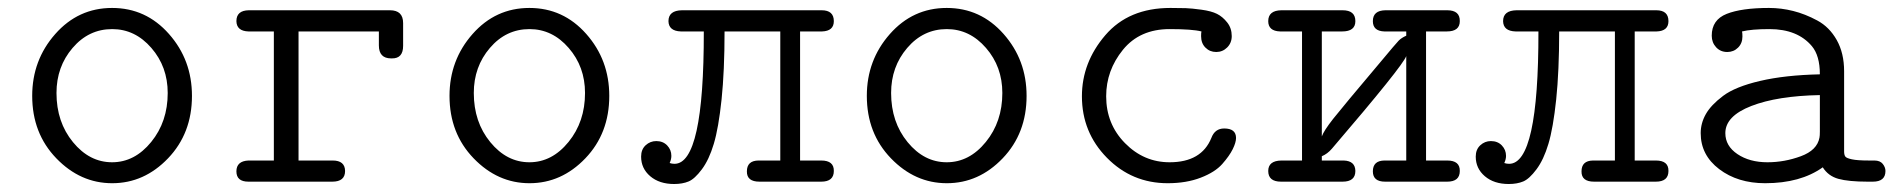

<svg xmlns="http://www.w3.org/2000/svg" viewBox="-20 -457 4764 483"><path d="M61 -215.8Q61 -305.7 118.9 -371.3Q176.8 -437 262 -437Q347.2 -437 405 -371.6Q462.9 -306.2 462.9 -215.8Q462.9 -121.6 402.8 -58.8Q342.8 3.9 262.2 3.9Q182.1 3.9 121.6 -58.8Q61 -121.6 61 -215.8ZM122.1 -223.1Q122.1 -149.9 163.6 -99.4Q205.1 -48.8 262 -48.8Q318.8 -48.8 360.4 -99.9Q401.9 -150.9 401.9 -223.1Q401.9 -289.1 360.8 -336.4Q319.8 -383.8 262.2 -383.8Q203.1 -383.8 162.6 -336.4Q122.1 -289.1 122.1 -223.1Z M605 -53.2H668.9V-377.9H605Q575.2 -378.9 574.7 -403.8Q574.7 -430.7 606 -431.2H960.9Q994.1 -431.2 994.1 -398.9Q994.1 -398.9 994.1 -341.8Q994.1 -309.6 965.8 -310.1H963.9Q933.1 -310.1 933.1 -342.8V-377.9H731V-53.2H816.9Q847.7 -53.2 848.1 -26.9Q848.1 0 815.9 0H605Q574.7 0 574.7 -25.9Q574.7 -51.8 605 -53.2Z M1110.8 -215.8Q1110.8 -305.7 1168.7 -371.3Q1226.6 -437 1311.8 -437Q1397 -437 1454.8 -371.6Q1512.7 -306.2 1512.7 -215.8Q1512.7 -121.6 1452.6 -58.8Q1392.6 3.9 1312 3.9Q1231.9 3.9 1171.4 -58.8Q1110.8 -121.6 1110.8 -215.8ZM1171.9 -223.1Q1171.9 -149.9 1213.4 -99.4Q1254.9 -48.8 1311.8 -48.8Q1368.7 -48.8 1410.2 -99.9Q1451.7 -150.9 1451.7 -223.1Q1451.7 -289.1 1410.6 -336.4Q1369.6 -383.8 1312 -383.8Q1252.9 -383.8 1212.4 -336.4Q1171.9 -289.1 1171.9 -223.1Z M1592.8 -63Q1592.8 -81.1 1604.2 -91.6Q1615.7 -102.1 1630.9 -102.1Q1647.9 -102.1 1658.4 -91.1Q1668.9 -80.1 1668.9 -64.9Q1668.9 -56.2 1664.6 -46.9Q1670.4 -44.9 1676.8 -44.9Q1751 -44.9 1750.5 -377.9H1692.9Q1662.1 -378.9 1661.6 -403.8Q1661.6 -430.7 1695.8 -431.2H2046.9Q2077.6 -431.2 2077.6 -403.8Q2077.6 -378.9 2047.9 -377.9H1992.7V-53.2H2045.9Q2078.1 -53.2 2077.6 -26.9Q2077.6 0 2045.9 0H1890.6Q1858.4 0 1858.9 -25.9Q1858.9 -52.7 1887.7 -53.2H1942.9V-377.9H1802.7Q1802.7 -278.8 1795.2 -206.8Q1787.6 -134.8 1775.6 -95Q1763.7 -55.2 1745.6 -31Q1727.5 -6.8 1712.2 -0.5Q1696.8 5.9 1675.8 5.9Q1638.7 5.9 1615.7 -13.7Q1592.8 -33.2 1592.8 -63Z M2160.6 -215.8Q2160.6 -305.7 2218.5 -371.3Q2276.4 -437 2361.6 -437Q2446.8 -437 2504.6 -371.6Q2562.5 -306.2 2562.5 -215.8Q2562.5 -121.6 2502.4 -58.8Q2442.4 3.9 2361.8 3.9Q2281.7 3.9 2221.2 -58.8Q2160.6 -121.6 2160.6 -215.8ZM2221.7 -223.1Q2221.7 -149.9 2263.2 -99.4Q2304.7 -48.8 2361.6 -48.8Q2418.5 -48.8 2460 -99.9Q2501.5 -150.9 2501.5 -223.1Q2501.5 -289.1 2460.4 -336.4Q2419.4 -383.8 2361.8 -383.8Q2302.7 -383.8 2262.2 -336.4Q2221.7 -289.1 2221.7 -223.1Z M2701.7 -214.8Q2701.7 -299.8 2760.5 -368.4Q2819.3 -437 2924.3 -437Q2948.2 -437 2962.9 -436.5Q2977.5 -436 3002.4 -432.6Q3027.3 -429.2 3041.5 -422.1Q3055.7 -415 3067.1 -400.6Q3078.6 -386.2 3078.6 -366.2Q3078.6 -349.1 3067.1 -337.6Q3055.7 -326.2 3039.6 -326.2Q3023.4 -326.2 3012.5 -337.2Q3001.5 -348.1 3001.5 -366.2Q3001.5 -374 3002.4 -377.9Q2979.5 -383.8 2922.4 -383.8Q2847.2 -383.8 2804.9 -331.8Q2762.7 -279.8 2762.7 -214.8Q2762.7 -145 2810.1 -96.9Q2857.4 -48.8 2922.4 -48.8Q3002.4 -48.8 3027.3 -109.9Q3036.1 -133.8 3059.6 -133.8Q3089.4 -133.8 3089.4 -109.9Q3089.4 -98.6 3081.1 -81.8Q3072.8 -64.9 3054.7 -44.4Q3036.6 -23.9 3000.5 -10Q2964.4 3.9 2917.5 3.9Q2827.6 3.9 2764.6 -60.1Q2701.7 -124 2701.7 -214.8Z M3170.4 -26.9Q3170.4 -52.7 3203.6 -53.2H3255.4V-377.9H3200.2Q3170.4 -378.9 3170.4 -403.8Q3170.4 -430.7 3203.6 -431.2H3357.4Q3389.6 -431.2 3389.6 -403.8Q3389.6 -377.9 3356.4 -377.9Q3356.4 -377.9 3305.2 -377.9V-113.8Q3310.1 -127.9 3333.7 -158Q3357.4 -188 3452.6 -300.8Q3491.7 -347.7 3498.5 -354.7Q3505.4 -361.8 3517.6 -367.2V-377.9H3462.4Q3433.6 -378.9 3433.6 -403.8Q3433.6 -430.7 3465.3 -431.2H3620.6Q3652.8 -431.2 3652.3 -403.8Q3652.3 -377.9 3619.6 -377.9H3567.4V-53.2H3620.6Q3652.8 -53.2 3652.3 -26.9Q3652.3 0 3620.6 0H3464.4Q3433.6 0 3433.6 -25.9Q3433.6 -52.7 3462.4 -53.2H3517.6V-315.9Q3508.8 -291 3330.6 -83Q3319.3 -69.8 3305.2 -64V-53.2H3360.4Q3389.2 -52.2 3389.6 -26.9Q3389.6 0 3357.4 0H3202.6Q3170.4 0 3170.4 -26.9Z M3692.4 -63Q3692.4 -81.1 3703.9 -91.6Q3715.3 -102.1 3730.5 -102.1Q3747.6 -102.1 3758.1 -91.1Q3768.6 -80.1 3768.6 -64.9Q3768.6 -56.2 3764.2 -46.9Q3770 -44.9 3776.4 -44.9Q3850.6 -44.9 3850.1 -377.9H3792.5Q3761.7 -378.9 3761.2 -403.8Q3761.2 -430.7 3795.4 -431.2H4146.5Q4177.2 -431.2 4177.2 -403.8Q4177.2 -378.9 4147.5 -377.9H4092.3V-53.2H4145.5Q4177.7 -53.2 4177.2 -26.9Q4177.2 0 4145.5 0H3990.2Q3958 0 3958.5 -25.9Q3958.5 -52.7 3987.3 -53.2H4042.5V-377.9H3902.3Q3902.3 -278.8 3894.8 -206.8Q3887.2 -134.8 3875.2 -95Q3863.3 -55.2 3845.2 -31Q3827.1 -6.8 3811.8 -0.5Q3796.4 5.9 3775.4 5.9Q3738.3 5.9 3715.3 -13.7Q3692.4 -33.2 3692.4 -63Z M4258.3 -122.1Q4258.3 -147 4271.2 -169.9Q4284.2 -192.9 4314.7 -215.8Q4345.2 -238.8 4407.7 -253.4Q4470.2 -268.1 4558.1 -270Q4558.1 -316.9 4538.1 -340.8Q4502 -383.8 4431.2 -383.8Q4386.2 -383.8 4362.3 -377.9Q4363.3 -374 4363.3 -365.2Q4363.3 -348.1 4352.3 -337.2Q4341.3 -326.2 4325.2 -326.2Q4308.1 -326.2 4297.1 -338.1Q4286.1 -350.1 4286.1 -367.2Q4286.1 -407.2 4323.7 -422.1Q4361.3 -437 4430.2 -437Q4460.9 -437 4491 -429.4Q4521 -421.9 4551.5 -405.5Q4582 -389.2 4600.6 -356.2Q4619.1 -323.2 4619.1 -277.8V-76.2Q4619.1 -67.4 4622.1 -63.2Q4625 -59.1 4638.7 -56.2Q4652.3 -53.2 4682.1 -53.2H4695.3Q4709.5 -53.2 4716.3 -44.7Q4723.1 -36.1 4723.1 -26.9Q4723.1 0 4691.4 0H4678.2Q4630.4 0 4604.7 -7.1Q4579.1 -14.2 4565.4 -36.1Q4509.3 3.9 4420.4 3.9Q4351.6 3.9 4304.9 -31.5Q4258.3 -66.9 4258.3 -122.1ZM4320.3 -122.1Q4320.3 -89.8 4350.8 -69.3Q4381.3 -48.8 4426.3 -48.8Q4469.2 -48.8 4510.3 -64Q4551.3 -79.1 4557.1 -110.8Q4558.1 -115.7 4558.1 -126V-217.8Q4451.2 -215.8 4385.7 -190.4Q4320.3 -165 4320.3 -122.1Z"/></svg>

Font: CMU Typewriter Text
Style: Light
Weight: 200
Version: Version 0.7.0